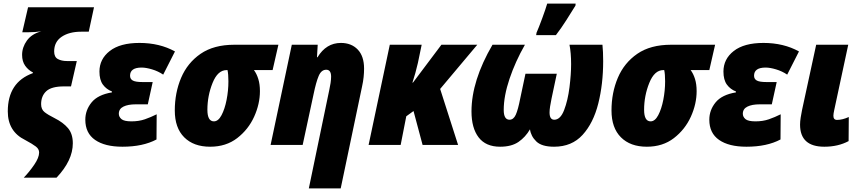

<svg xmlns="http://www.w3.org/2000/svg" viewBox="-20 -800 4757 1060"><path d="M292 181Q382 86 382 -9Q382 -61 355.5 -92.5Q329 -124 281 -148Q245 -166 226 -181Q207 -196 207 -225Q207 -270 235.5 -296.5Q264 -323 333 -323H372L404 -463H350Q320 -463 299.5 -474Q279 -485 279 -516Q279 -569 320.5 -597Q362 -625 428 -625H470L499 -760H135L103 -622H138Q174 -622 208 -627Q155 -613 128.5 -576Q102 -539 102 -497Q102 -461 119 -437Q136 -413 162 -400L161 -396Q23 -346 23 -185Q23 -74 119 -27Q160 -5 178 9Q196 23 196 42Q196 70 169 109.5Q142 149 111 181Z M844 -30 845 -169Q813 -153 780 -141.5Q747 -130 706 -130Q665 -130 650.5 -142.5Q636 -155 636 -172Q636 -199 661.5 -211.5Q687 -224 729 -224H796L823 -347H767Q728 -347 713 -355.5Q698 -364 698 -382Q698 -427 762 -427Q786 -427 819.5 -417Q853 -407 881 -388L946 -516Q861 -563 750 -563Q643 -563 586 -518.5Q529 -474 529 -405Q529 -359 548 -333Q567 -307 598 -295V-290Q520 -277 485.5 -234.5Q451 -192 451 -139Q451 -65 505 -27.5Q559 10 656 10Q769 10 844 -30Z M1415 -297Q1415 -335 1406 -364Q1397 -393 1382 -413H1485L1517 -553H1274Q1160 -553 1087.5 -503Q1015 -453 980 -370.5Q945 -288 945 -190Q945 -94 997 -42Q1049 10 1140 10Q1228 10 1289.5 -37.5Q1351 -85 1383 -155.5Q1415 -226 1415 -297ZM1125 -194Q1125 -271 1153.5 -342Q1182 -413 1231 -413H1236Q1241 -391 1241 -351Q1241 -300 1231 -249Q1221 -198 1203 -164Q1185 -130 1161 -130Q1125 -130 1125 -194Z M1861 240 1979 -323Q1985 -350 1987.5 -374.5Q1990 -399 1990 -421Q1990 -490 1955 -526.5Q1920 -563 1862 -563Q1781 -563 1733 -484H1730L1734 -553H1591L1474 0H1651L1711 -279Q1725 -347 1739.5 -381Q1754 -415 1781 -415Q1808 -415 1808 -377Q1808 -362 1805 -341.5Q1802 -321 1798 -304L1685 240Z M2192 0 2223 -158 2263 -187 2313 0H2509L2410 -309L2615 -553H2417L2260 -344H2257Q2274 -395 2287 -452L2308 -553H2132L2015 0Z M3049 -606Q3079 -645 3106.5 -688.5Q3134 -732 3157 -769L3158 -780H3001Q2993 -752 2973.5 -699Q2954 -646 2942 -619L2940 -606ZM2906 -86Q2911 -48 2941 -19Q2971 10 3039 10Q3137 10 3196.5 -55.5Q3256 -121 3283 -228.5Q3310 -336 3310 -462Q3310 -516 3306 -553H3124Q3133 -508 3133 -446Q3133 -390 3124 -318Q3115 -246 3094.5 -192.5Q3074 -139 3040 -139Q3014 -139 3014 -179Q3014 -193 3017 -212.5Q3020 -232 3025 -256L3054 -393H2881L2852 -256Q2840 -194 2827.5 -166.5Q2815 -139 2793 -139Q2761 -139 2761 -193Q2761 -270 2793 -365Q2825 -460 2878 -553H2699Q2583 -354 2583 -185Q2583 -93 2622.5 -41.5Q2662 10 2741 10Q2804 10 2842.5 -16.5Q2881 -43 2906 -86Z M3826 -297Q3826 -335 3817 -364Q3808 -393 3793 -413H3896L3928 -553H3685Q3571 -553 3498.5 -503Q3426 -453 3391 -370.5Q3356 -288 3356 -190Q3356 -94 3408 -42Q3460 10 3551 10Q3639 10 3700.5 -37.5Q3762 -85 3794 -155.5Q3826 -226 3826 -297ZM3536 -194Q3536 -271 3564.5 -342Q3593 -413 3642 -413H3647Q3652 -391 3652 -351Q3652 -300 3642 -249Q3632 -198 3614 -164Q3596 -130 3572 -130Q3536 -130 3536 -194Z M4289 -30 4290 -169Q4258 -153 4225 -141.5Q4192 -130 4151 -130Q4110 -130 4095.5 -142.5Q4081 -155 4081 -172Q4081 -199 4106.5 -211.5Q4132 -224 4174 -224H4241L4268 -347H4212Q4173 -347 4158 -355.5Q4143 -364 4143 -382Q4143 -427 4207 -427Q4231 -427 4264.5 -417Q4298 -407 4326 -388L4391 -516Q4306 -563 4195 -563Q4088 -563 4031 -518.5Q3974 -474 3974 -405Q3974 -359 3993 -333Q4012 -307 4043 -295V-290Q3965 -277 3930.5 -234.5Q3896 -192 3896 -139Q3896 -65 3950 -27.5Q4004 10 4101 10Q4214 10 4289 -30Z M4665 -21 4666 -154Q4631 -138 4601 -138Q4581 -138 4581 -161Q4581 -172 4586 -194L4663 -553H4486L4408 -193Q4404 -174 4400.5 -151.5Q4397 -129 4397 -112Q4397 10 4531 10Q4607 10 4665 -21Z"/></svg>

Font: Noto Sans Display SemiCondensed Black
Style: Italic
Weight: 900
Width: 4
Designer: Monotype Design team
Foundry: Monotype Imaging Inc.
Version: 1.000